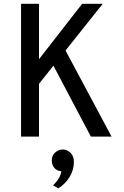

<svg xmlns="http://www.w3.org/2000/svg" viewBox="-20 -720 656 1012"><path d="M161.5 -248V-377L413 -700H521.5ZM91 0V-700H185.5V0ZM459 0 252.5 -391 316.5 -470.5 568 0ZM287.5 272.5 259.5 257Q268.5 249.5 283.8 229Q299 208.5 303.5 183Q279 180.5 266 164.5Q253 148.5 253 126Q253 99.5 270.8 83.8Q288.5 68 310.5 68Q333.5 68 351.5 85.2Q369.5 102.5 369.5 133.5Q369.5 175.5 347.2 212.2Q325 249 287.5 272.5Z"/></svg>

Font: Overpass Mono Medium
Style: Regular
Weight: 500
Monospace: yes
Designer: Delve Withrington, Dave Bailey
Foundry: Delve Fonts LLC
Version: Version 4.000